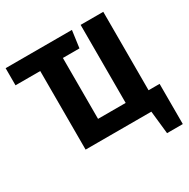

<svg xmlns="http://www.w3.org/2000/svg" viewBox="-188 -865 1186 1204"><g transform="rotate(-30 405.0 -263.5)"><path d="M796 -125V166H682L664 0H188V-569H9V-693H489L472 -569H352V-128H552V-693H716V-125Z"/></g></svg>

Font: FiraGOUPP
Style: Bold
Weight: 700
Designer: bBox Type
Foundry: bBox Type GmbH
Version: Version 1.001